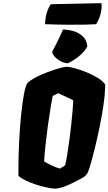

<svg xmlns="http://www.w3.org/2000/svg" viewBox="-20 -1176 681 1207"><path d="M328.1 10.3Q302.2 8.8 268.3 1.2Q234.4 -6.3 200 -17.8Q165.5 -29.3 137.7 -43.2Q109.9 -57.1 95.7 -71.8V-100.1Q95.7 -192.9 100.3 -285.4Q105 -377.9 113 -456.5Q121.1 -535.2 131.3 -587.6Q141.6 -640.1 152.3 -652.8Q164.6 -667 190.2 -681.6Q215.8 -696.3 247.3 -709.7Q278.8 -723.1 309.8 -733.6Q340.8 -744.1 364.7 -750.2Q388.7 -756.3 398.4 -756.3Q416 -756.3 450.2 -747.1Q484.4 -737.8 523.4 -721.9Q562.5 -706.1 595 -686Q627.4 -666 641.1 -645Q641.1 -644.5 641.1 -635.3Q641.1 -626 640.6 -619.1Q639.2 -573.7 630.1 -512.9Q621.1 -452.1 607.9 -386.7Q594.7 -321.3 580.3 -261.5Q565.9 -201.7 553.2 -156.7Q540.5 -111.8 532.7 -93.3Q523.9 -71.3 495.6 -56.2Q467.3 -41 441.9 -28.3Q405.3 -10.3 379.6 -1.2Q354 7.8 328.1 10.3ZM357.4 -116.2 389.2 -136.7Q396.5 -165.5 402.3 -202.1Q408.2 -238.8 415 -287.6Q420.9 -330.1 426.3 -378.4Q431.6 -426.8 435.5 -471.2Q439.5 -515.6 440.4 -545.9L346.2 -590.3L311.5 -573.2Q303.2 -532.7 295.9 -485.6Q288.6 -438.5 280.8 -384.3Q271.5 -315.4 265.6 -259.3Q259.8 -203.1 257.3 -161.6Q278.3 -147.9 307.4 -134.5Q336.4 -121.1 357.4 -116.2ZM406.2 -778.3Q382.3 -779.8 360.8 -791.3Q339.4 -802.7 325 -818.6Q310.5 -834.5 307.6 -849.1Q329.6 -892.6 345 -922.9Q360.4 -953.1 375.5 -990.2Q405.8 -990.2 439.7 -981Q473.6 -971.7 499.3 -948.7Q524.9 -925.8 529.3 -884.3Q511.2 -850.6 474.9 -821.3Q438.5 -792 406.2 -778.3ZM263.7 -1023.9Q263.7 -1058.6 273.2 -1092Q282.7 -1125.5 299.3 -1149.4L617.7 -1156.2Q621.6 -1127 613 -1091.6Q604.5 -1056.2 584.5 -1023.9Q567.4 -1022.5 520.3 -1021.2Q473.1 -1020 406.7 -1020.5Q340.3 -1021 263.7 -1023.9Z"/></svg>

Font: Fruktur
Style: Italic
Weight: 400
Italic angle: -8°
Designer: Viktoriya Grabowska, Eben Sorkin
Foundry: Viktoriya Grabowska
Version: Version 1.008; ttfautohint (v1.8.4.7-5d5b)